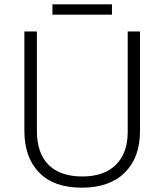

<svg xmlns="http://www.w3.org/2000/svg" viewBox="-20 -860 762 890"><path d="M629 -252Q629 -130 558.5 -60Q488 10 359 10Q230 10 161.5 -60Q93 -130 93 -254V-714H151V-254Q151 -150 205 -96Q259 -42 362 -42Q463 -42 517.5 -96.5Q572 -151 572 -248V-714H629ZM499 -840V-792H223V-840Z"/></svg>

Font: Noto Sans Sinhala Light
Style: Regular
Weight: 300
Designer: Jelle Bosma - Monotype Design Team
Foundry: Monotype Imaging Inc.
Version: Version 2.006; ttfautohint (v1.8.4.7-5d5b)